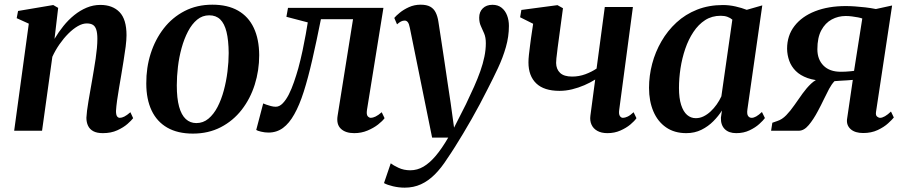

<svg xmlns="http://www.w3.org/2000/svg" viewBox="-20 -572 3964 840"><path d="M218.5 -402Q236 -431.5 257.5 -458.2Q279 -485 304.8 -505.8Q330.5 -526.5 359.2 -538.5Q388 -550.5 419 -550.5Q472.5 -550.5 503 -519Q533.5 -487.5 533.5 -418Q533.5 -398 529.8 -368Q526 -338 520.5 -305.2Q515 -272.5 510.5 -244Q506 -217.5 501 -188.2Q496 -159 492.2 -132.2Q488.5 -105.5 487.5 -86.5Q487.5 -69.5 492.2 -63Q497 -56.5 504 -56.5Q513 -56.5 524 -62Q535 -67.5 550.5 -81L562.5 -55Q555.5 -45.5 538 -30Q520.5 -14.5 493.2 -2Q466 10.5 430 10.5Q404 10.5 388.2 2Q372.5 -6.5 365.2 -21.8Q358 -37 358 -57Q358.5 -69.5 360.8 -88Q363 -106.5 367 -129.2Q371 -152 375 -175.5Q379 -199 383 -221Q386.5 -243 390.8 -267.2Q395 -291.5 398.5 -315.5Q402 -339.5 404 -361.5Q406 -383.5 406 -402Q406 -427.5 401.2 -442.2Q396.5 -457 386.5 -463.2Q376.5 -469.5 359.5 -469.5Q341 -469.5 320.2 -457.5Q299.5 -445.5 279 -425Q258.5 -404.5 240.2 -378.2Q222 -352 209 -323.5L164 0H42L106 -468.5L53 -492.5L59 -524L213 -550L234.5 -537.5Z M909 -551.5Q976 -551.5 1021.5 -525.5Q1067 -499.5 1090.2 -450.2Q1113.5 -401 1114 -331Q1114 -263.5 1094.5 -201.8Q1075 -140 1037.5 -91.8Q1000 -43.5 946 -15.5Q892 12.5 824 12.5Q757.5 12.5 712 -13.5Q666.5 -39.5 643.2 -88.8Q620 -138 620 -206.5Q619.5 -275.5 639.2 -337.5Q659 -399.5 696.5 -447.8Q734 -496 787.8 -523.8Q841.5 -551.5 909 -551.5ZM895.5 -505Q865.5 -505 842.5 -486Q819.5 -467 802.5 -434.5Q785.5 -402 774.5 -362Q763.5 -322 758.5 -279.8Q753.5 -237.5 753.5 -198.5Q753.5 -142 763.5 -105.5Q773.5 -69 792.8 -51.2Q812 -33.5 839 -33.5Q869 -33.5 892 -52.8Q915 -72 931.8 -104.2Q948.5 -136.5 959.2 -176.5Q970 -216.5 975.2 -259Q980.5 -301.5 980.5 -340Q980 -396 971 -432.5Q962 -469 943.5 -487Q925 -505 895.5 -505Z M1585.5 -91Q1582.5 -70.5 1588.8 -63.5Q1595 -56.5 1602.5 -56.5Q1611 -56.5 1622.8 -62Q1634.5 -67.5 1650 -81L1662.5 -55Q1653.5 -42.5 1634 -27.2Q1614.5 -12 1587.8 -0.8Q1561 10.5 1529.5 10.5Q1491.5 10.5 1471.2 -8.8Q1451 -28 1457 -65.5L1524.5 -488H1384Q1364.5 -390 1346.2 -310.5Q1328 -231 1309 -171.2Q1290 -111.5 1267.5 -72Q1245.5 -32.5 1218 -12.2Q1190.5 8 1154.5 8Q1138.5 8 1122 4Q1105.5 0 1101 -3.5L1131.5 -119.5Q1136 -117.5 1145 -114.2Q1154 -111 1165.2 -108Q1176.5 -105 1186.5 -105Q1202.5 -105 1217 -120Q1231.5 -135 1243.8 -159.2Q1256 -183.5 1266.2 -213.2Q1276.5 -243 1285 -273Q1295.5 -312 1303.8 -351Q1312 -390 1317.8 -422.5Q1323.5 -455 1326.5 -474L1233 -498.5L1240 -537.5H1657.5Z M1773 -450.5Q1769.5 -468.5 1764 -475.2Q1758.5 -482 1750.5 -482Q1742 -482 1734.2 -478Q1726.5 -474 1717 -465.5L1705 -493.5Q1712 -502.5 1728.8 -516.2Q1745.5 -530 1769.2 -540.8Q1793 -551.5 1820 -551.5Q1846.5 -551.5 1862.2 -542.8Q1878 -534 1886.2 -517.2Q1894.5 -500.5 1898 -477Q1904.5 -435.5 1911.2 -391Q1918 -346.5 1924.8 -301Q1931.5 -255.5 1938.2 -210.2Q1945 -165 1951.5 -122L1966.5 -13.5L2018.5 -116Q2038 -156.5 2054 -192.5Q2070 -228.5 2081.5 -261Q2093 -293.5 2099.2 -323.8Q2105.5 -354 2105.5 -383Q2105.5 -408.5 2098.2 -425.5Q2091 -442.5 2083.8 -458Q2076.5 -473.5 2076.5 -495Q2076.5 -520 2092.2 -535.5Q2108 -551 2134.5 -551Q2158.5 -551 2174.5 -538.2Q2190.5 -525.5 2198.5 -504.5Q2206.5 -483.5 2206.5 -458.5Q2206.5 -412 2193.2 -365.8Q2180 -319.5 2158.5 -273.8Q2137 -228 2113 -181.5Q2097 -149.5 2079.2 -116.2Q2061.5 -83 2043 -50.5Q2024.5 -18 2006 12.8Q1987.5 43.5 1970.2 71Q1953 98.5 1937 121.5Q1911 162.5 1882.5 191Q1854 219.5 1821.8 234.2Q1789.5 249 1750.5 249Q1725 249 1699.5 243Q1674 237 1660 229L1689.5 142.5Q1700 151 1723.2 162Q1746.5 173 1775 173Q1805.5 173 1832.8 157Q1860 141 1886.8 109.2Q1913.5 77.5 1941 30H1870.5Z M2443 -536 2419.5 -361.5Q2418.5 -351.5 2417 -339.8Q2415.5 -328 2414.2 -316.8Q2413 -305.5 2413 -296.5Q2413.5 -269 2430.5 -253Q2447.5 -237 2483 -237Q2513 -237 2540.8 -247.2Q2568.5 -257.5 2590 -272L2626 -541.5H2749L2689 -91Q2686.5 -73 2691.8 -64.8Q2697 -56.5 2705.5 -56.5Q2714 -56.5 2725.5 -61.8Q2737 -67 2752 -81L2764.5 -55Q2756 -42.5 2737.8 -27.2Q2719.5 -12 2694 -0.8Q2668.5 10.5 2637.5 10.5Q2611 10.5 2593.2 0.5Q2575.5 -9.5 2567.8 -26.8Q2560 -44 2563 -66L2584 -224Q2562.5 -210.5 2536.5 -199.2Q2510.5 -188 2482.8 -181.2Q2455 -174.5 2428 -174.5Q2360 -174.5 2326 -207.2Q2292 -240 2292 -299Q2292 -313.5 2294 -332Q2296 -350.5 2298.5 -369.2Q2301 -388 2303 -404L2312.5 -468L2255.5 -496.5L2261 -528.5L2419 -549.5Z M3250 -94Q3247 -73 3252.8 -64.8Q3258.5 -56.5 3268.5 -56.5Q3277.5 -56.5 3288.2 -62.5Q3299 -68.5 3313.5 -82L3326.5 -55.5Q3319.5 -45.5 3302.2 -29.8Q3285 -14 3259.2 -1.8Q3233.5 10.5 3201 10.5Q3168.5 10.5 3150.8 -7.2Q3133 -25 3134 -57L3138.5 -88.5Q3123.5 -64.5 3101 -41.8Q3078.5 -19 3048.8 -4.2Q3019 10.5 2982.5 10.5Q2930.5 10.5 2894 -14.8Q2857.5 -40 2838.5 -84.8Q2819.5 -129.5 2819.5 -187.5Q2819.5 -240.5 2833.2 -292.8Q2847 -345 2873.8 -391.2Q2900.5 -437.5 2939.5 -473.5Q2978.5 -509.5 3029.8 -529.8Q3081 -550 3143 -550Q3170 -550 3197.8 -543.8Q3225.5 -537.5 3247 -529L3315 -548.5ZM3184 -486Q3175 -494 3162.2 -498.5Q3149.5 -503 3133 -503Q3094.5 -503 3065 -484Q3035.5 -465 3013.8 -432.2Q2992 -399.5 2978 -358.5Q2964 -317.5 2957.2 -273.2Q2950.5 -229 2950.5 -187Q2950.5 -142.5 2960 -113Q2969.5 -83.5 2986 -69.2Q3002.5 -55 3024 -55Q3042 -55 3058.2 -63Q3074.5 -71 3089 -84.5Q3103.5 -98 3115.5 -115Q3127.5 -132 3136 -150.5Z M3878 -84 3890.5 -58Q3883.5 -49 3865.5 -32.5Q3847.5 -16 3819.8 -3Q3792 10 3756.5 10Q3721.5 10 3702.5 -6.2Q3683.5 -22.5 3685.5 -48.5L3711 -222.5Q3701 -221.5 3686.2 -220.5Q3671.5 -219.5 3656.8 -218.8Q3642 -218 3631 -217Q3618.5 -204 3607.2 -183Q3596 -162 3584.2 -137.2Q3572.5 -112.5 3558.5 -86.5Q3539 -49.5 3518.2 -24.8Q3497.5 0 3474.5 0H3353.5L3359 -35L3380.5 -42.5Q3401.5 -49 3420 -68.2Q3438.5 -87.5 3455.8 -112.5Q3473 -137.5 3491 -162.5Q3509 -187.5 3528.8 -206.2Q3548.5 -225 3572.5 -230.5L3590.5 -218.5Q3545 -219 3513 -230.5Q3481 -242 3461.5 -261.5Q3442 -281 3433 -306Q3424 -331 3423.5 -358.5Q3423.5 -416.5 3455.8 -458.2Q3488 -500 3546 -522.8Q3604 -545.5 3680.5 -545.5Q3698 -545.5 3720 -544Q3742 -542.5 3765.8 -539.8Q3789.5 -537 3812 -532.5L3883 -548L3812.5 -82Q3810.5 -67.5 3817.2 -62Q3824 -56.5 3830.5 -56.5Q3839.5 -56.5 3851.8 -63.5Q3864 -70.5 3878 -84ZM3716.5 -262 3752.5 -491Q3746.5 -493.5 3734 -496Q3721.5 -498.5 3707.2 -500.2Q3693 -502 3680 -502Q3647 -502 3618.8 -486.8Q3590.5 -471.5 3573.2 -439.5Q3556 -407.5 3556 -356.5Q3556 -312 3582.8 -285Q3609.5 -258 3658.5 -258Q3667.5 -258 3679 -258.5Q3690.5 -259 3701 -260.2Q3711.5 -261.5 3716.5 -262Z"/></svg>

Font: Merriweather 60pt SemiBold
Style: Italic
Weight: 600
Italic angle: -7.8°
Version: Version 2.101